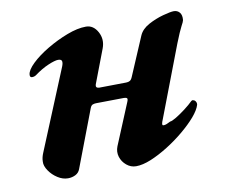

<svg xmlns="http://www.w3.org/2000/svg" viewBox="-58 -503 693 587"><g transform="rotate(-10 289.0 -209.5)"><path d="M108.7 14.2Q92.3 14.2 76.7 4.1Q61 -5.9 50.7 -21.1Q40.4 -36.2 41.3 -49.1Q41.3 -56.5 43 -63.2Q44.7 -69.9 47.4 -76.2L150 -325.4Q154.1 -335.5 152.8 -341.7Q151.4 -347.8 141.4 -347.8Q131.3 -347.8 110.1 -338.8Q88.9 -329.8 66.8 -313.4Q61 -309.4 53.9 -309.5Q46.9 -309.6 47.7 -318.3Q48.7 -332.2 68.9 -351.7Q89.2 -371.2 119.9 -389.5Q150.6 -407.8 183.5 -420.4Q216.4 -433 242.6 -433Q265.6 -433 278.7 -409.1Q291.7 -385.1 281.6 -358.4L241.9 -254.2Q239.8 -247 242.8 -244.6Q245.8 -242.2 250.2 -242.2L334.2 -243.3Q341.1 -243.3 345.9 -246.1Q350.8 -248.9 354.3 -257.9L405.1 -377Q413.2 -395.8 435.6 -408Q458 -420.1 481.7 -426.5Q505.4 -432.9 515.3 -432.9Q526.6 -432.9 533.4 -424.8Q540.2 -416.7 538.6 -401.1Q537.8 -396.3 530.7 -383.4Q523.7 -370.5 509.1 -333.6L424.6 -112.2Q418.8 -98.7 421.5 -95.4Q423.7 -94.6 427.2 -95Q430.8 -95.5 434.4 -97Q437.9 -98.6 441.1 -100.1Q444.2 -101.7 445.8 -102.4Q451.7 -102.6 465.3 -110.8Q478.9 -119 494.6 -130.9Q510.3 -142.8 520.9 -153.4Q525 -155.9 526.7 -154.3Q531.6 -153.6 534.4 -148.7Q537.2 -143.9 536.1 -138.6Q531.4 -122.9 514.5 -103.1Q497.5 -83.4 472.8 -62.8Q448.1 -42.2 420.6 -25Q393 -7.7 366.8 3.2Q340.5 14 320.2 14Q303.7 14 290.6 3Q277.5 -7.9 272.6 -23.8Q267.8 -39.8 274.1 -55.8L327.4 -184.3Q331.2 -193.1 328.6 -195.6Q326 -198.1 319.3 -198.1L232.9 -197Q227.7 -197 222.5 -195.2Q217.4 -193.4 214.4 -185.9L146.7 -8.1Q142.8 3.2 132.2 8.7Q121.5 14.2 108.7 14.2Z"/></g></svg>

Font: EB Garamond
Style: Italic
Weight: 400
Italic angle: -17.2°
Designer: Georg Duffner and Octavio Pardo
Foundry: Georg Duffner
Version: Version 1.001